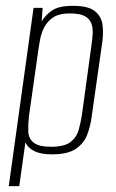

<svg xmlns="http://www.w3.org/2000/svg" viewBox="-20 -522 399 658"><path d="M10 116 95 -495H126L123 -449Q136 -471 159 -486.5Q182 -502 230 -502Q283 -502 305.5 -483.5Q328 -465 331.5 -436Q335 -407 330 -374L295 -128Q291 -93 279.5 -62Q268 -31 240 -12Q212 7 159 7Q119 7 97 -4.5Q75 -16 67 -34L46 116ZM155 -19Q201 -19 222 -35.5Q243 -52 250 -78Q257 -104 261 -130L293 -364Q296 -384 297.5 -404Q299 -424 293.5 -440.5Q288 -457 271 -466.5Q254 -476 219 -476Q184 -476 164 -463.5Q144 -451 133 -431Q122 -411 117.5 -387Q113 -363 110 -341L79 -122Q76 -94 77 -70.5Q78 -47 95.5 -33Q113 -19 155 -19Z"/></svg>

Font: Alumni Sans ExtraLight
Style: Italic
Weight: 250
Italic angle: -8°
Version: Version 1.016